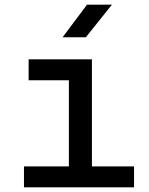

<svg xmlns="http://www.w3.org/2000/svg" viewBox="-20 -805 640 825"><path d="M83 0V-90H276V-460H103V-550H375V-90H556V0ZM249 -645 354 -785H461L349 -645Z"/></svg>

Font: Tiny Medium
Style: Regular
Weight: 500
Monospace: yes
Designer: Philipp Nurullin, Konstantin Bulenkov
Foundry: JetBrains
Version: Version 2.251; ttfautohint (v1.8.4.7-5d5b)